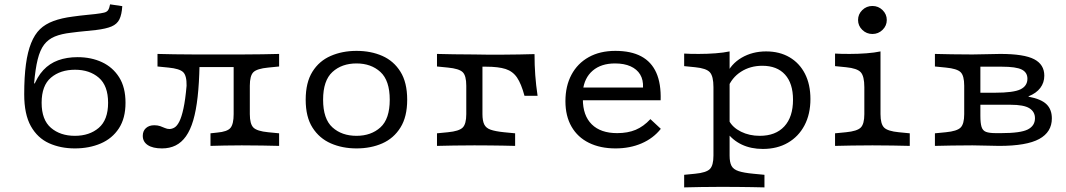

<svg xmlns="http://www.w3.org/2000/svg" viewBox="-20 -655 4788 862"><path d="M316.1 11.3Q251.6 11.3 200 -12.1Q148.4 -35.5 118.5 -88.7Q88.7 -141.9 88.7 -231.5Q88.7 -309.7 96.4 -366.1Q104 -422.6 119.8 -461.7Q135.5 -500.8 159.7 -524.2Q183.1 -546.8 219.8 -560.5Q256.5 -574.2 307.3 -580.6Q322.6 -583.1 338.7 -584.7Q354.8 -586.3 372.2 -588.3Q389.5 -590.3 407.3 -591.9Q434.7 -595.2 447.6 -598.4Q460.5 -601.6 465.7 -610.1Q471 -618.5 474.2 -635.5L529 -627.4Q526.6 -589.5 516.1 -568.1Q505.6 -546.8 481 -536.3Q456.5 -525.8 410.5 -520.2Q386.3 -517.7 366.9 -515.7Q347.6 -513.7 331.5 -512.1Q315.3 -510.5 299.2 -508.1Q255.6 -503.2 226.2 -491.1Q196.8 -479 178.2 -454.8Q159.7 -430.6 149.2 -388.3Q138.7 -346 133.1 -280.6H150L129 -262.9Q146.8 -310.5 174.6 -340.3Q202.4 -370.2 241.1 -384.3Q279.8 -398.4 328.2 -398.4Q389.5 -398.4 437.9 -375.8Q486.3 -353.2 514.9 -308.1Q543.5 -262.9 543.5 -193.5Q543.5 -124.2 513.7 -78.6Q483.9 -33.1 432.3 -10.9Q380.6 11.3 316.1 11.3ZM316.1 -45.2Q381.5 -45.2 423.4 -81Q465.3 -116.9 465.3 -193.5Q465.3 -270.2 423.8 -306Q382.3 -341.9 316.9 -341.9Q250.8 -341.9 208.9 -306.5Q166.9 -271 166.9 -193.5Q166.9 -116.9 208.9 -81Q250.8 -45.2 316.1 -45.2Z M1065.3 -2.4Q1021 -2.4 988.3 -1.6Q955.6 -0.8 925 0V-56.5L954.8 -59.7Q1000.8 -63.7 1014.9 -81Q1029 -98.4 1029 -142.7V-206.5H1101.6V-142.7Q1101.6 -98.4 1117.7 -82.3Q1133.9 -66.1 1183.9 -61.3L1233.1 -56.5V0Q1196 -0.8 1157.3 -1.6Q1118.5 -2.4 1065.3 -2.4ZM707.3 11.3Q666.1 11.3 643.5 -3.6Q621 -18.5 621 -45.2Q621 -66.9 635.1 -79.8Q649.2 -92.7 672.6 -92.7Q687.9 -92.7 699.2 -88.7Q710.5 -84.7 720.6 -80.2Q730.6 -75.8 740.3 -75.8Q752.4 -75.8 763.7 -82.7Q775 -89.5 785.1 -109.3Q795.2 -129 803.6 -167.7Q812.1 -206.5 817.7 -270.2Q818.5 -315.3 802.4 -331Q786.3 -346.8 736.3 -351.6L687.1 -356.5V-412.9Q724.2 -412.1 762.9 -411.3Q801.6 -410.5 854.8 -410.5H856.5H1064.5H1065.3Q1118.5 -410.5 1157.3 -411.3Q1196 -412.1 1233.1 -412.9V-356.5L1183.9 -351.6Q1133.9 -346.8 1117.7 -331Q1101.6 -315.3 1101.6 -270.2V-206.5H1029V-367.7L1044.4 -354H859.7L875.8 -362.1Q874.2 -281.5 867.3 -220.2Q860.5 -158.9 847.6 -114.9Q834.7 -71 814.9 -43.1Q795.2 -15.3 768.5 -2Q741.9 11.3 707.3 11.3Z M1580.6 11.3Q1516.9 11.3 1465.3 -11.3Q1413.7 -33.9 1383.1 -81.9Q1352.4 -129.8 1352.4 -207.3Q1352.4 -284.7 1382.7 -333.1Q1412.9 -381.5 1464.9 -404Q1516.9 -426.6 1580.6 -426.6Q1645.2 -426.6 1696.4 -404Q1747.6 -381.5 1777.8 -333.1Q1808.1 -284.7 1808.1 -207.3Q1808.1 -130.6 1777.8 -82.3Q1747.6 -33.9 1696.4 -11.3Q1645.2 11.3 1580.6 11.3ZM1580.6 -45.2Q1646 -45.2 1687.9 -83.1Q1729.8 -121 1729.8 -207.3Q1729.8 -293.5 1687.9 -331.9Q1646 -370.2 1580.6 -370.2Q1514.5 -370.2 1472.6 -331.9Q1430.6 -293.5 1430.6 -207.3Q1430.6 -121 1472.6 -83.1Q1514.5 -45.2 1580.6 -45.2Z M2073.4 -206.5V-270.2Q2073.4 -315.3 2057.3 -331Q2041.1 -346.8 1991.1 -351.6L1941.9 -356.5V-412.9Q1979 -412.1 2017.7 -411.3Q2056.5 -410.5 2109.7 -410.5L2146 -362.1V-206.5ZM2109.7 -355.6V-410.5L2162.1 -409.7H2242.7Q2277.4 -409.7 2311.3 -410.5Q2345.2 -411.3 2379.8 -412.1Q2379.8 -362.1 2383.1 -317.7Q2386.3 -273.4 2393.5 -225H2334.7Q2320.2 -279 2301.2 -306.9Q2282.3 -334.7 2250 -345.2Q2217.7 -355.6 2162.1 -355.6ZM2109.7 -2.4Q2056.5 -2.4 2017.7 -1.6Q1979 -0.8 1941.9 0V-56.5L1991.1 -61.3Q2041.1 -66.1 2057.3 -82.3Q2073.4 -98.4 2073.4 -142.7V-206.5H2146V-142.7Q2146 -112.9 2154 -96.4Q2162.1 -79.8 2183.1 -72.6Q2204 -65.3 2242.7 -61.3L2292.7 -56.5V0Q2266.1 -0.8 2238.7 -1.2Q2211.3 -1.6 2179.8 -2Q2148.4 -2.4 2109.7 -2.4Z M2743.5 11.3Q2675 11.3 2624.2 -13.7Q2573.4 -38.7 2546 -86.3Q2518.5 -133.9 2518.5 -200.8Q2518.5 -268.5 2545.6 -319.4Q2572.6 -370.2 2623 -398.4Q2673.4 -426.6 2742.7 -426.6Q2812.9 -426.6 2858.9 -402Q2904.8 -377.4 2926.6 -328.2Q2948.4 -279 2946 -204.8H2562.9L2562.1 -262.1H2866.9Q2868.5 -296.8 2854 -320.6Q2839.5 -344.4 2810.9 -357.3Q2782.3 -370.2 2741.1 -370.2Q2679 -370.2 2641.1 -337.9Q2603.2 -305.6 2596.8 -247.6L2599.2 -245.2Q2598.4 -239.5 2597.6 -229.8Q2596.8 -220.2 2596.8 -209.7Q2596.8 -136.3 2636.7 -96.8Q2676.6 -57.3 2750.8 -57.3Q2798.4 -57.3 2833.9 -72.2Q2869.4 -87.1 2900 -120.2L2946.8 -76.6Q2912.9 -33.9 2860.5 -11.3Q2808.1 11.3 2743.5 11.3Z M3219.4 183.9Q3166.1 183.9 3127.4 184.7Q3088.7 185.5 3051.6 186.3V129.8L3100.8 125Q3150.8 120.2 3166.9 104Q3183.1 87.9 3183.1 43.5V-206.5H3255.6V43.5Q3255.6 73.4 3264.1 89.5Q3272.6 105.6 3296 113.3Q3319.4 121 3362.1 125L3412.1 129.8V186.3Q3383.9 185.5 3354.8 185.1Q3325.8 184.7 3293.1 184.3Q3260.5 183.9 3219.4 183.9ZM3419.4 -424.2Q3479.8 -424.2 3524.6 -398Q3569.4 -371.8 3594 -323.8Q3618.5 -275.8 3618.5 -210.5Q3618.5 -142.7 3591.9 -92.3Q3565.3 -41.9 3517.3 -14.1Q3469.4 13.7 3404.8 13.7Q3351.6 13.7 3310.1 -6Q3268.5 -25.8 3241.9 -62.9L3253.2 -112.9Q3269.4 -82.3 3306.9 -63.7Q3344.4 -45.2 3391.1 -45.2Q3462.1 -45.2 3501.2 -87.5Q3540.3 -129.8 3540.3 -207.3Q3540.3 -280.6 3504.4 -320.2Q3468.5 -359.7 3402.4 -359.7Q3348.4 -359.7 3306.9 -333.1Q3265.3 -306.5 3246.8 -258.9L3240.3 -317.7Q3261.3 -367.7 3309.7 -396Q3358.1 -424.2 3419.4 -424.2ZM3183.1 -206.5V-263.7Q3183.1 -312.9 3166.9 -330.6Q3150.8 -348.4 3100.8 -353.2L3051.6 -358.1V-414.5Q3062.9 -413.7 3079.8 -413.3Q3096.8 -412.9 3116.9 -412.9Q3155.6 -412.9 3192.3 -415.7Q3229 -418.5 3255.6 -424.2V-414.5V-206.5Z M3860.5 -206.5V-263.7Q3860.5 -312.9 3844.4 -330.6Q3828.2 -348.4 3778.2 -353.2L3729 -358.1V-414.5Q3740.3 -413.7 3757.3 -413.3Q3774.2 -412.9 3794.4 -412.9Q3833.1 -412.9 3869.8 -415.7Q3906.5 -418.5 3933.1 -424.2V-414.5V-206.5ZM3896.8 -2.4Q3843.5 -2.4 3804.8 -1.6Q3766.1 -0.8 3729 0V-56.5L3778.2 -61.3Q3828.2 -66.1 3844.4 -82.3Q3860.5 -98.4 3860.5 -142.7V-206.5H3933.1V-142.7Q3933.1 -98.4 3949.2 -82.3Q3965.3 -66.1 4015.3 -61.3L4064.5 -56.5V0Q4027.4 -0.8 3988.7 -1.6Q3950 -2.4 3896.8 -2.4ZM3896.8 -502.4Q3870.2 -502.4 3851.2 -521Q3832.3 -539.5 3832.3 -565.3Q3832.3 -591.1 3851.2 -609.7Q3870.2 -628.2 3896.8 -628.2Q3923.4 -628.2 3942.3 -609.7Q3961.3 -591.1 3961.3 -565.3Q3961.3 -539.5 3942.3 -521Q3923.4 -502.4 3896.8 -502.4Z M4345.2 -2.4Q4291.9 -2.4 4253.2 -1.6Q4214.5 -0.8 4177.4 0V-56.5L4226.6 -61.3Q4276.6 -66.1 4292.7 -82.3Q4308.9 -98.4 4308.9 -142.7V-270.2Q4308.9 -315.3 4292.7 -331Q4276.6 -346.8 4226.6 -351.6L4177.4 -356.5V-412.9Q4214.5 -412.1 4253.2 -411.3Q4291.9 -410.5 4345.2 -410.5H4346Q4381.5 -410.5 4410.9 -411.7Q4440.3 -412.9 4471 -412.9Q4577.4 -412.9 4623 -389.1Q4668.5 -365.3 4668.5 -315.3Q4668.5 -283.9 4650.4 -260.1Q4632.3 -236.3 4597.6 -222.6V-221Q4654 -210.5 4678.2 -187.1Q4702.4 -163.7 4702.4 -123.4Q4702.4 -62.1 4645.6 -31Q4588.7 0 4466.1 0Q4435.5 0 4407.3 -1.2Q4379 -2.4 4346 -2.4ZM4381.5 -134.7Q4381.5 -102.4 4386.7 -85.5Q4391.9 -68.5 4406.9 -62.9Q4421.8 -57.3 4450.8 -57.3H4475Q4562.1 -57.3 4594.4 -73.8Q4626.6 -90.3 4626.6 -124.2Q4626.6 -153.2 4601.6 -169Q4576.6 -184.7 4516.9 -184.7H4344.4V-238.7H4446.8Q4530.6 -238.7 4561.7 -254Q4592.7 -269.4 4592.7 -301.6Q4592.7 -329.8 4567.3 -342.7Q4541.9 -355.6 4477.4 -355.6H4375L4381.5 -363.7Z"/></svg>

Font: Playfair 5pt SemiExpanded Light
Style: Regular
Weight: 300
Width: 6
Designer: Claus Eggers Sørensen
Foundry: Claus Eggers Sørensen
Version: Version 2.203